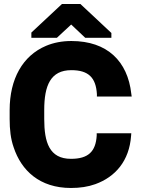

<svg xmlns="http://www.w3.org/2000/svg" viewBox="-20 -925 705 955"><path d="M28 -333C28 -281 33 -234 48 -192C86 -77 177 10 333 10C378 10 418 4 454 -9C554 -45 623 -125 632 -249L633 -262H461V-250C456 -171 419 -135 333 -135C225 -135 200 -218 200 -333V-378C200 -499 231 -576 335 -576C421 -576 457 -538 462 -457V-445H635L633 -459C615 -620 514 -721 335 -721C289 -721 247 -713 209 -697C93 -648 28 -533 28 -377ZM136 -737H263L334 -803L404 -737H534V-761L380 -905H288L136 -763Z"/></svg>

Font: Asimov Pro
Style: Ult
Weight: 900
Designer: Google
Version: Version 2.000980; 2014